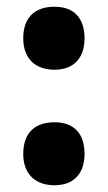

<svg xmlns="http://www.w3.org/2000/svg" viewBox="-20 -538 320 570"><path d="M49 -424C49 -365 84 -331 142 -331C198 -331 231 -365 231 -424C231 -484 200 -518 142 -518C81 -518 49 -484 49 -424ZM49 -81C49 -22 84 12 142 12C198 12 231 -22 231 -81C231 -141 200 -175 142 -175C81 -175 49 -141 49 -81Z"/></svg>

Font: Noto Sans Armenian ExtraCondensed Black
Style: Regular
Weight: 900
Width: 2
Designer: Monotype Design Team
Foundry: Monotype Imaging Inc.
Version: Version 2.008